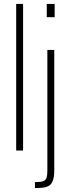

<svg xmlns="http://www.w3.org/2000/svg" viewBox="-20 -763 355 973"><path d="M62 0V-743H97V0ZM217 -676V-743H257V-676ZM157 190V160Q186 160 199 155Q212 150 216 137.5Q220 125 220 103V-510H255V98Q255 130 249 149Q243 168 231 176.5Q219 185 200.5 187.5Q182 190 157 190Z"/></svg>

Font: Saira ExtraCondensed Thin
Style: Regular
Weight: 250
Width: 2
Designer: Hector Gatti with collaboration of the Omnibus-Type team
Foundry: Omnibus-Type
Version: Version 1.101